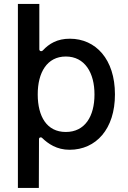

<svg xmlns="http://www.w3.org/2000/svg" viewBox="-20 -748 650 973"><path d="M334.5 -551.8C270.2 -552.2 228.3 -526.3 197.1 -492.5C190 -485.4 179.3 -488.6 179.3 -498.2V-728H70.7V204.5H176.8L177.6 -43C177.6 -51.5 187.1 -55 193.5 -49C223.4 -19.9 267.8 11.4 333.1 11C466.6 10.7 562.9 -94.1 562.5 -269.9C562.5 -447.8 465.2 -551.5 334.5 -551.8ZM312.9 -79.2C217 -79.5 171.5 -157.7 171.2 -268.8C170.8 -381 218.8 -461.3 312.9 -461.6C409.8 -462 459.2 -378.9 458.8 -268.8C458.8 -159.1 410.9 -78.8 312.9 -79.2Z"/></svg>

Font: RA Harald Medium
Style: Regular
Weight: 500
Designer: Rasmus Andersson
Foundry: rsms
Version: Version 3.000;hotconv 1.0.109;makeotfexe 2.5.65596